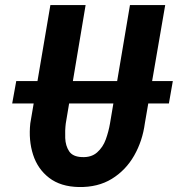

<svg xmlns="http://www.w3.org/2000/svg" viewBox="-20 -731 708 761"><path d="M665 -409.7 649.4 -320.8H28.3L44.4 -409.7ZM495.1 -710.9H634.8L554.2 -242.7Q544.9 -172.4 511.7 -114.3Q478.5 -56.2 423.3 -22.2Q368.2 11.7 292 10.3Q220.2 8.8 174.8 -26.1Q129.4 -61 111.1 -117.9Q92.8 -174.8 100.1 -242.2L179.7 -710.9H319.3L240.7 -241.7Q237.3 -214.4 238.5 -183.8Q239.7 -153.3 253.9 -131.6Q268.1 -109.9 304.2 -108.4Q341.8 -106.4 365 -127Q388.2 -147.5 399.4 -178.7Q410.6 -210 416 -241.7Z"/></svg>

Font: Roboto Condensed
Style: Bold Italic
Weight: 700
Italic angle: -12°
Designer: Christian Robertson
Foundry: Google
Version: Version 3.0